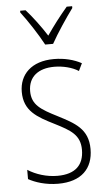

<svg xmlns="http://www.w3.org/2000/svg" viewBox="-55 -800 470 846"><g transform="rotate(-5 180.5 -377.0)"><path d="M164 -606H199C224 -651 266 -714 297 -756V-764H273C238 -723 210 -686 181 -644C155 -685 120 -732 91 -764H67V-756C95 -720 139 -653 164 -606ZM323 -130C323 -220 264 -249 191 -287C120 -323 80 -346 80 -407C80 -471 125 -505 195 -505C233 -505 274 -495 302 -477L318 -510C285 -528 243 -539 196 -539C97 -539 43 -484 43 -407C43 -323 99 -292 175 -254C244 -219 285 -196 285 -130C285 -64 248 -25 168 -25C120 -25 73 -40 37 -63V-22C66 -6 112 10 168 10C271 10 323 -44 323 -130Z"/></g></svg>

Font: Noto Sans Devanagari UI Condensed ExtraLight
Style: Regular
Weight: 200
Width: 3
Designer: Jelle Bosma - Monotype Design Team
Foundry: Monotype Imaging Inc.
Version: Version 2.004